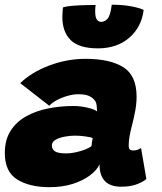

<svg xmlns="http://www.w3.org/2000/svg" viewBox="-20 -788 688 816"><path d="M190.5 7.5Q105.5 7.5 53 -25.2Q0.5 -58 0.5 -137.5Q0.5 -194 25.2 -232.5Q50 -271 91.8 -294Q133.5 -317 185.2 -327.2Q237 -337.5 291.5 -337.5Q322.5 -337.5 352.8 -330.2Q383 -323 392.5 -314.5Q392.5 -320 391.2 -335.5Q390 -351 384.5 -359Q375 -372.5 358.8 -380Q342.5 -387.5 312 -387.5Q290.5 -387.5 265.8 -380.2Q241 -373 220.5 -361.8Q200 -350.5 189.5 -338.5L66 -434.5Q113 -480.5 188.5 -509.2Q264 -538 344 -538Q446.5 -538 503.5 -502.8Q560.5 -467.5 560.5 -377Q560.5 -349 554.8 -317.2Q549 -285.5 541 -255.5Q535 -232.5 531 -211Q527 -189.5 527 -171Q527 -157.5 531.5 -153Q536 -148.5 544.5 -148.5Q556 -148.5 564.2 -151.2Q572.5 -154 579.5 -159L602 -27.5Q591.5 -17 564 -5.8Q536.5 5.5 495 5.5Q403 5.5 403 -89.5Q392 -65 362.5 -42.8Q333 -20.5 289.2 -6.5Q245.5 7.5 190.5 7.5ZM262.5 -136Q280.5 -136 302.2 -140.8Q324 -145.5 342.5 -152.8Q361 -160 369 -167.5Q369 -173 370.8 -184.2Q372.5 -195.5 374 -201Q366 -205 343 -208.2Q320 -211.5 298 -211.5Q277.5 -211.5 254.8 -207.2Q232 -203 216.2 -194Q200.5 -185 200.5 -170Q200.5 -153 214 -144.5Q227.5 -136 262.5 -136ZM590.5 -746Q582 -673.5 529.8 -628Q477.5 -582.5 396.5 -582.5Q316.5 -582.5 280.8 -617.2Q245 -652 245 -716.5Q245 -726 245.8 -736Q246.5 -746 247.5 -756.5Q263 -761.5 289 -763.5Q315 -765.5 342 -766.2Q369 -767 386.5 -767Q384.5 -753.5 384.5 -741Q384.5 -714 392 -704.5Q399.5 -695 410 -695Q424.5 -695 436.8 -708Q449 -721 455 -768Q501 -768 537 -761.2Q573 -754.5 590.5 -746Z"/></svg>

Font: Grandstander Black
Style: Italic
Weight: 900
Italic angle: -15°
Designer: Tyler Finck
Foundry: Etcetera Type Co
Version: Version 1.200; ttfautohint (v1.8.3)